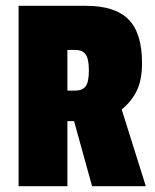

<svg xmlns="http://www.w3.org/2000/svg" viewBox="-20 -641 534 661"><path d="M469 -424Q469 -368 452 -331Q435 -294 399 -264L482 0H297L235 -224H212V0H44V-621H276Q376 -621 422.5 -574Q469 -527 469 -424ZM239 -469H212V-329H238Q264 -329 275 -344Q286 -359 286 -398.5Q286 -438 275 -453.5Q264 -469 239 -469Z"/></svg>

Font: Passion One
Style: Regular
Weight: 400
Designer: Alejandro Lo Celso
Foundry: Fontstage
Version: Version 1.002